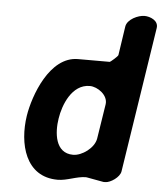

<svg xmlns="http://www.w3.org/2000/svg" viewBox="-53 -788 713 842"><g transform="rotate(5 303.5 -366.5)"><path d="M415 -527H275C150 -527 87 -349 73 -260C54 -137 89 8 232 8C274 8 314 -14 355 -14C357 -14 362 -13 362 -13C369 -12 426 -1 433 0H441C464 0 504 -27 508 -53L607 -693C612 -726 574 -741 549 -741C522 -741 474 -720 469 -687L450 -560C449 -554 417 -527 415 -527ZM213 -260C222 -320 258 -414 337 -414C372 -414 419 -380 413 -340L389 -187C382 -145 329 -107 290 -107C210 -107 203 -198 213 -260Z"/></g></svg>

Font: Asimov Print
Style: Regular
Weight: 500
Designer: Google
Version: Version 2.000980: 2014